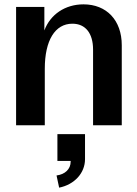

<svg xmlns="http://www.w3.org/2000/svg" viewBox="-20 -576 628 883"><path d="M54 0H186V-260C186 -390 233 -467 313 -467C373 -467 408 -423 408 -348V0H540V-368C540 -483 470 -556 364 -556C279 -556 211 -509 184 -436V-544H54ZM240 231 252 287C322 273 371 220 371 156V41H244V164H305V167C305 202 279 226 240 231Z"/></svg>

Font: Ronzino
Style: Bold
Weight: 700
Designer: Nunzio Mazzaferro
Foundry: Collletttivo
Version: Version 1.000;Glyphs 3.3 (3337)